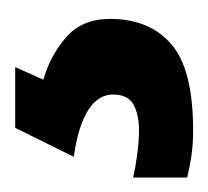

<svg xmlns="http://www.w3.org/2000/svg" viewBox="-38 -10 280 259"><g transform="rotate(-90 102.5 120.0)"><path d="M207 128Q207 181 173 210.5Q139 240 57 240Q37 240 21 237.5Q5 235 -7 232V159Q5 162 23.5 164.5Q42 167 57 167Q78 167 91.5 159.5Q105 152 105 132Q105 112 84 98.5Q63 85 21 79L60 0H142L125 38Q157 47 182 68.5Q207 90 207 128Z"/></g></svg>

Font: Noto Sans Javanese SemiBold
Style: Regular
Weight: 600
Version: Version 2.004